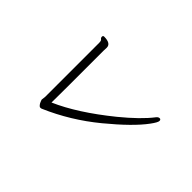

<svg xmlns="http://www.w3.org/2000/svg" viewBox="-89 -911 1177 1177"><g transform="rotate(45 500.0 -322.5)"><path d="M278 -615Q337 -615 337 -578L336 -553V-257Q336 -208 335.5 -167Q335 -126 335 -101Q491 -169 680 -322Q795 -416 851 -489Q861 -502 872 -502Q883 -502 883 -489Q883 -476 855 -438Q792 -352 643 -229.5Q494 -107 320 -32Q316 -30 309 -30Q302 -30 295 -39Q288 -48 284.5 -58Q281 -68 280 -70V-73L283 -98V-566Q283 -585 275.5 -590Q268 -595 268 -605Q268 -615 278 -615Z"/></g></svg>

Font: LXGW WenKai Lite Light
Style: Regular
Weight: 300
Designer: LXGW / Fontworks Inc.
Foundry: LXGW / Fontworks Inc.
Version: Version 1.511; March 25, 2025